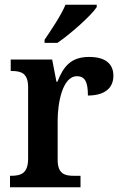

<svg xmlns="http://www.w3.org/2000/svg" viewBox="-20 -786 510 806"><path d="M167 -619V-606H221C277 -644 363 -721 386 -756V-766H255C236 -721 195 -660 167 -619ZM22 0H318V-48H290C252 -48 222 -56 222 -115V-280C222 -350 241 -466 303 -466C338 -466 349 -440 349 -385C419 -385 456 -416 456 -468C456 -517 424 -547 354 -547C277 -547 246 -506 221 -443H217L199 -536H25V-488H28C69 -488 98 -479 98 -420V-120C98 -57 67 -48 25 -48H22Z"/></svg>

Font: Noto Serif Armenian SemiCondensed SemiBold
Style: Regular
Weight: 600
Width: 4
Designer: Monotype Design Team
Foundry: Monotype Imaging Inc.
Version: Version 2.008